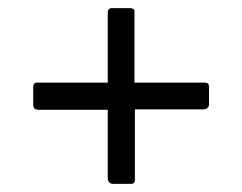

<svg xmlns="http://www.w3.org/2000/svg" viewBox="-20 -610 597 474"><path d="M496 -396V-353Q496 -340 480 -340H313V-166Q313 -156 303 -156H260Q246 -156 246 -172V-339H75Q62 -339 62 -351V-394Q62 -406 71 -406H246V-577Q246 -584 248.5 -587Q251 -590 257 -590H300Q312 -590 312 -581V-406H486Q496 -406 496 -396Z"/></svg>

Font: n
Style: Regular
Weight: 400
Designer: Pablo Impallari, Rodrigo Fuenzalida
Foundry: Impallari Type
Version: Version 1.002; ttfautohint (v1.5)